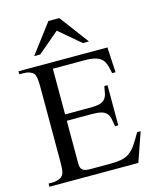

<svg xmlns="http://www.w3.org/2000/svg" viewBox="-133 -1014 901 1105"><g transform="rotate(-15 317.5 -461.5)"><path d="M458 -749 328.1 -922.9H263.2L131.8 -749H168L294.9 -856.9L421.9 -749ZM611.8 -172.9H590.8Q566.9 -130.4 548.6 -104Q530.3 -77.6 509.3 -62.7Q488.3 -47.9 460.9 -42.5Q433.6 -37.1 391.1 -37.1H274.9Q250.5 -37.1 238.3 -43Q226.1 -48.8 221.4 -59.1Q216.8 -69.3 216.8 -83Q216.8 -97.2 216.8 -113.8V-340.8H368.2Q402.8 -340.8 422.9 -335Q442.9 -329.1 453.6 -316.9Q464.4 -304.7 468.8 -285.2Q473.1 -265.6 477.1 -238.8H496.1V-478H477.1Q473.1 -451.7 468.8 -433.1Q464.4 -414.6 453.9 -402.3Q443.4 -390.1 423.3 -384.5Q403.3 -378.9 368.2 -378.9H216.8V-650.9H407.2Q437.5 -650.9 458.3 -646.7Q479 -642.6 492.4 -634.8Q505.9 -627 513.7 -616.5Q521.5 -606 526.1 -593.5Q530.8 -581.1 533.4 -566.9Q536.1 -552.7 540 -538.1H560.1L551.8 -688H22V-669.9H45.9Q67.4 -669.9 82.8 -664.3Q98.1 -658.7 106.9 -648.9Q120.1 -634.8 120.1 -568.8V-122.1Q120.1 -99.6 118.9 -84.7Q117.7 -69.8 115.2 -60.3Q112.8 -50.8 108.9 -45.2Q105 -39.6 100.1 -35.2Q94.7 -30.8 87.2 -27.6Q79.6 -24.4 71.8 -22.5Q64 -20.5 57.1 -19.8Q50.3 -19 45.9 -19H22V0H551.8Z"/></g></svg>

Font: Galatia SIL
Style: Regular
Weight: 400
Designer: Development by SIL's NRSI team
Version: Version 2.1